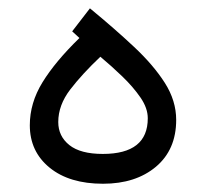

<svg xmlns="http://www.w3.org/2000/svg" viewBox="-20 -447 498 465"><path d="M172.4 -355 154.8 -371.1 197.8 -426.8Q257.3 -377.9 304.4 -333.7Q351.6 -289.6 379.2 -246.3Q406.7 -203.1 406.7 -156.7Q406.7 -84.5 357.7 -43.2Q308.6 -2 229.5 -2Q147.9 -2 100.1 -41Q52.2 -80.1 52.2 -143.6Q52.2 -197.8 83 -247.8Q113.8 -297.9 172.4 -355ZM337.9 -160.6Q337.9 -185.1 320.3 -210.7Q302.7 -236.3 276.4 -261.7Q250 -287.1 223.1 -309.6Q179.2 -268.1 150.1 -230.2Q121.1 -192.4 121.1 -151.4Q121.1 -117.2 147.9 -95.7Q174.8 -74.2 229 -74.2Q337.9 -74.2 337.9 -160.6Z"/></svg>

Font: Vazirmatn UI FD Light
Style: Regular
Weight: 300
Designer: Saber Rastikerdar
Foundry: Saber Rastikerdar
Version: Version 33.003